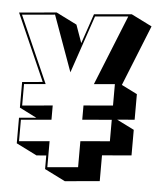

<svg xmlns="http://www.w3.org/2000/svg" viewBox="-57 -829 757 927"><g transform="rotate(5 322.0 -365.5)"><path d="M460 35 292 50 192 0V-66L145 -62L45 -112V-236L128 -243L45 -285V-409L144 -418L1 -742L182 -758L282 -708L313 -621L362 -765L544 -781L644 -731L526 -437L602 -399V-275L518 -268L602 -226V-102L460 -90ZM350 -253V-322L492 -334V-438L391 -429L528 -769L368 -755L273 -476L175 -747L16 -733L159 -409L55 -400V-296L202 -309V-240L55 -227V-123L202 -136V-10L350 -23V-149L492 -161V-265Z"/></g></svg>

Font: Rampart One
Style: Regular
Weight: 400
Designer: Fontworks Inc.
Foundry: Fontworks Inc.
Version: Version 1.100